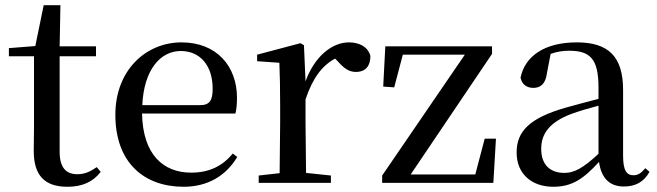

<svg xmlns="http://www.w3.org/2000/svg" viewBox="-20 -699 2511 734"><path d="M238 15C296 15 337 -5 365 -42L350 -60C323 -42 304 -33 275 -33C232 -33 208 -59 208 -119V-484H347V-522H208L211 -679H147L115 -523L14 -515V-484H110V-215C110 -178 109 -155 109 -122C109 -28 151 15 238 15Z M682 15C774 15 844 -27 887 -99L870 -112C831 -65 781 -39 711 -39C604 -39 526 -108 523 -265H880C884 -281 886 -301 886 -325C886 -445 809 -537 674 -537C539 -537 421 -432 421 -260C421 -78 530 15 682 15ZM524 -297C530 -432 593 -504 671 -504C747 -504 793 -446 793 -360C793 -316 782 -297 745 -297Z M1148 -319C1175 -400 1211 -448 1261 -475L1270 -466C1294 -439 1313 -424 1340 -424C1379 -424 1396 -448 1396 -485C1387 -520 1354 -537 1314 -537C1247 -537 1181 -480 1148 -388L1142 -526L1129 -534L963 -490V-465L1048 -459C1050 -410 1051 -363 1051 -295V-230L1049 -37L969 -28V0H1245V-28L1150 -38L1148 -230Z M1441 0H1866L1876 -169H1833L1797 -32H1550L1861 -493V-522H1453L1445 -368L1487 -365L1520 -490H1757L1441 -28Z M2365 14C2409 14 2441 -3 2463 -42L2447 -56C2430 -36 2418 -29 2402 -29C2376 -29 2362 -46 2362 -104V-355C2362 -483 2306 -537 2185 -537C2064 -537 1987 -486 1970 -402C1975 -377 1993 -363 2019 -363C2046 -363 2066 -378 2071 -420L2085 -493C2110 -502 2133 -505 2156 -505C2235 -505 2268 -475 2268 -365V-321C2226 -310 2180 -298 2141 -287C2003 -247 1955 -196 1955 -116C1955 -32 2015 15 2095 15C2169 15 2212 -17 2270 -80C2278 -21 2308 14 2365 14ZM2268 -111C2208 -55 2174 -38 2138 -38C2084 -38 2049 -68 2049 -130C2049 -189 2082 -232 2163 -263C2193 -274 2230 -285 2268 -295Z"/></svg>

Font: Noto Serif KR Medium
Style: Regular
Weight: 500
Designer: Ryoko NISHIZUKA 西塚涼子 (kana & ideographs); Frank Grießhammer (Latin, Greek & Cyrillic); Wenlong ZHANG 张文龙 (bopomofo); San
Foundry: Adobe
Version: Version 2.001;hotconv 1.1.0;makeotfexe 2.6.0